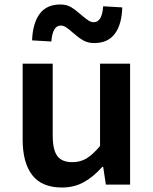

<svg xmlns="http://www.w3.org/2000/svg" viewBox="-20 -823 681 856"><path d="M81 -201V-539H215V-220Q215 -155 235.5 -127.5Q256 -100 302 -100Q338 -100 365.5 -116.5Q393 -133 426 -172V-539H560V0H452L440 -79H436Q396 -34 353 -10.5Q310 13 256 13Q167 13 124 -42Q81 -97 81 -201ZM304 -678Q286 -694 274.5 -701.5Q263 -709 251 -709Q214 -709 209 -638L123 -643Q126 -720 157 -761.5Q188 -803 249 -803Q277 -803 297 -791Q317 -779 344 -755Q363 -739 374.5 -731.5Q386 -724 398 -724Q435 -724 440 -795L525 -790Q523 -714 492 -672.5Q461 -631 400 -631Q372 -631 351 -643Q330 -655 304 -678Z"/></svg>

Font: Nebula Sans Semibold
Style: Regular
Weight: 600
Designer: Paul D. Hunt for Adobe (as Source Sans)
Foundry: Nebula Entertainment & Broadcasting LLC
Version: Version 1.010